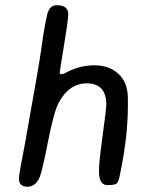

<svg xmlns="http://www.w3.org/2000/svg" viewBox="-20 -727 570 739"><path d="M389.2 -323.7Q389.2 -406.2 314 -406.2Q245.6 -406.2 205.6 -331.1Q187.5 -296.9 165 -182.9Q142.6 -68.8 133.3 -46.4Q117.7 -8.3 85.2 -8.3Q52.7 -8.3 52.7 -41Q52.7 -54.2 76.7 -177.7L119.6 -420.4Q134.3 -502 141.6 -557.6Q148.9 -613.3 161.6 -670.4Q169.9 -707 198.2 -707Q242.7 -707 242.7 -671.9Q242.7 -649.9 226.3 -551.8Q210 -453.6 210 -447.5Q210 -441.4 216.6 -441.4Q223.1 -441.4 239.7 -450.2Q287.6 -475.6 344 -475.6Q400.4 -475.6 436.3 -442.4Q472.2 -409.2 472.2 -347.2V-318.4Q472.2 -199.2 440.9 -50.8Q435.5 -23.9 427 -19.3Q418.5 -14.6 393.6 -14.6Q360.8 -14.6 360.8 -67.9Q360.8 -100.6 375 -205.1Q389.2 -309.6 389.2 -323.7Z"/></svg>

Font: Averia Sans Libre
Style: Italic
Weight: 400
Italic angle: -7.90001°
Version: Version 1.002